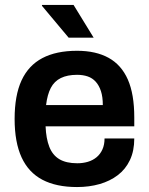

<svg xmlns="http://www.w3.org/2000/svg" viewBox="-20 -743 601 775"><path d="M291 12Q207 12 151 -17.5Q95 -47 67 -108Q39 -169 39 -263Q39 -358 67 -418.5Q95 -479 151 -508.5Q207 -538 291 -538Q367 -538 418.5 -509.5Q470 -481 496 -422Q522 -363 522 -269V-233H164Q166 -184 179 -150.5Q192 -117 219.5 -100.5Q247 -84 292 -84Q315 -84 335 -90Q355 -96 370 -108.5Q385 -121 393.5 -140Q402 -159 402 -184H522Q522 -134 504.5 -97Q487 -60 455.5 -36Q424 -12 382 0Q340 12 291 12ZM166 -319H395Q395 -352 387.5 -375Q380 -398 366.5 -413Q353 -428 334 -434.5Q315 -441 291 -441Q252 -441 225.5 -428Q199 -415 185 -388Q171 -361 166 -319ZM358 -591H257L149 -720L150 -723H277Z"/></svg>

Font: Archivo SemiBold
Style: Regular
Weight: 600
Designer: Hector Gatti
Foundry: Omnibus-Type
Version: Version 2.001